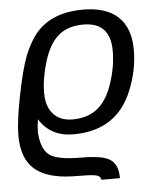

<svg xmlns="http://www.w3.org/2000/svg" viewBox="-53 -583 685 837"><g transform="rotate(-5 289.5 -165.0)"><path d="M13 -16Q13 -75 34 -182Q57 -299 80 -360Q106 -424 140 -462Q210 -538 341 -538Q442 -538 494.5 -489Q547 -440 547 -344Q547 -257 512 -170Q444 0 253 0Q153 0 104 -79Q99 -44 99 -21Q104 52 139 78Q174 104 278 104Q372 104 404 126Q438 148 438 208H357Q355 194 341.5 189Q328 184 292 183L232 182Q120 179 66.5 131.5Q13 84 13 -16ZM455 -348Q455 -473 337 -473Q269 -473 228 -438Q187 -403 164 -329Q141 -254 141 -191Q141 -131 171 -98Q201 -65 255 -65Q321 -65 365 -100Q408 -136 431 -207Q455 -279 455 -348Z"/></g></svg>

Font: Libra Sans
Style: Italic
Weight: 400
Italic angle: -12°
Foundry: Context Ltd
Version: Version 1.002